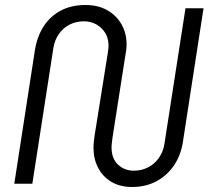

<svg xmlns="http://www.w3.org/2000/svg" viewBox="-20 -733 838 766"><path d="M507 13Q459 13 424.5 -7.5Q390 -28 371.5 -63.5Q353 -99 353 -143Q353 -155 354.5 -169Q356 -183 358 -196L409 -515Q410 -523 411.5 -533Q413 -543 413 -551Q413 -593 384.5 -620.5Q356 -648 314 -648Q284 -648 258 -635Q232 -622 215 -597.5Q198 -573 193 -542L109 0H37L119 -531Q128 -588 154.5 -628.5Q181 -669 223 -691Q265 -713 321 -713Q371 -713 407.5 -692.5Q444 -672 464.5 -636.5Q485 -601 485 -555Q485 -545 483.5 -533Q482 -521 480 -511L429 -185Q428 -175 426.5 -164.5Q425 -154 425 -145Q425 -101 450.5 -76.5Q476 -52 515 -52Q544 -52 570 -65Q596 -78 613.5 -102.5Q631 -127 636 -159L720 -700H792L710 -169Q702 -114 674 -73Q646 -32 603.5 -9.5Q561 13 507 13Z"/></svg>

Font: MuseoModerno Thin Light
Style: Italic
Weight: 300
Italic angle: -9°
Version: Version 1.003